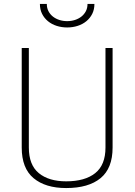

<svg xmlns="http://www.w3.org/2000/svg" viewBox="-20 -943 682 972"><path d="M126 -196Q126 -108 176.5 -66.5Q227 -25 315 -25Q410 -25 462 -66.5Q514 -108 514 -196V-700H550V-196Q550 -91 489 -41Q428 9 315 9Q210 9 150 -41Q90 -91 90 -196V-700H126ZM217 -923Q217 -902 225.5 -886Q234 -870 248 -859Q262 -848 280.5 -842Q299 -836 320 -836Q341 -836 359.5 -842Q378 -848 392 -859Q406 -870 414.5 -886Q423 -902 423 -923H458Q458 -895 447 -873Q436 -851 417 -835.5Q398 -820 373 -812Q348 -804 320 -804Q292 -804 267 -812Q242 -820 223 -835.5Q204 -851 193 -873Q182 -895 182 -923Z"/></svg>

Font: Panefresco 1wt
Style: Regular
Weight: 250
Version: Version 1.000